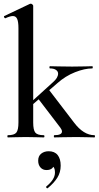

<svg xmlns="http://www.w3.org/2000/svg" viewBox="-20 -745 535 1041"><path d="M23 -12Q57 -12 68.5 -26Q80 -40 80 -81V-592Q80 -627 73 -642.5Q66 -658 50 -658Q35 -658 9 -646H8Q5 -646 2.5 -651.5Q0 -657 3 -658L142 -724L147 -725Q151 -725 155.5 -721Q160 -717 160 -714V-81Q160 -40 171.5 -26Q183 -12 217 -12Q221 -12 221 -6Q221 0 217 0Q192 0 177 -1L120 -2L63 -1Q48 0 23 0Q20 0 20 -6Q20 -12 23 -12ZM274 -12Q316 -12 316 -32Q316 -41 307 -53L184 -214L244 -260L381 -81Q433 -12 492 -12Q495 -12 495 -6Q495 0 492 0Q467 0 452 -1L395 -2L320 -1Q303 0 274 0Q272 0 272 -6Q272 -12 274 -12ZM125 -170 267 -299Q295 -323 295 -346Q295 -358 283.5 -366Q272 -374 251 -374Q248 -374 248 -380Q248 -386 251 -386Q279 -386 295 -385L371 -384L442 -385Q456 -386 480 -386Q483 -386 483 -380Q483 -374 480 -374Q439 -374 387 -353.5Q335 -333 291 -294L130 -155ZM237 276Q233 276 231 272Q229 268 231 266Q278 228 278 191Q278 170 270.5 161Q263 152 250 149L274 134Q275 177 232 177Q212 177 199.5 163Q187 149 187 126Q187 101 203.5 88Q220 75 244 75Q276 75 292.5 95.5Q309 116 309 153Q309 190 290.5 219Q272 248 239 275Z"/></svg>

Font: Cormorant Garamond SemiBold
Style: Regular
Weight: 600
Designer: Christian Thalmann (Catharsis Fonts)
Foundry: Catharsis Fonts
Version: Version 4.000